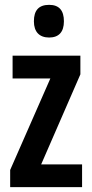

<svg xmlns="http://www.w3.org/2000/svg" viewBox="-20 -773 379 793"><path d="M183 -753C140 -753 120 -730 120 -685C120 -641 143 -618 183 -618C223 -618 244 -641 244 -685C244 -729 225 -753 183 -753ZM319 0V-94H150L312 -466V-543H32V-449H188L22 -71V0Z"/></svg>

Font: Noto Sans Armenian ExtraCondensed SemiBold
Style: Regular
Weight: 600
Width: 2
Designer: Monotype Design Team
Foundry: Monotype Imaging Inc.
Version: Version 2.008